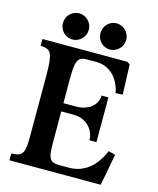

<svg xmlns="http://www.w3.org/2000/svg" viewBox="-131 -996 893 1086"><g transform="rotate(15 315.5 -452.5)"><path d="M241.7 -161.6Q241.7 -126 244.1 -103.5Q246.6 -81.1 254.2 -68.4Q261.7 -55.7 275.4 -51Q289.1 -46.4 312 -46.4H363.3Q400.9 -46.4 430.4 -57.6Q460 -68.8 482.9 -87.4Q505.9 -106 522.9 -130.4Q540 -154.8 552.7 -181.2L558.1 -195.3L599.1 -185.1Q597.7 -177.7 595 -163.3Q592.3 -148.9 589.1 -131.1Q585.9 -113.3 582.3 -94Q578.6 -74.7 575.2 -56.6Q571.8 -38.6 568.8 -23.4Q565.9 -8.3 564 0H29.8V-40L43 -40.5Q64.5 -42.5 77.1 -48.8Q89.8 -55.2 96.4 -68.6Q103 -82 105.2 -104.7Q107.4 -127.4 107.4 -162.1V-514.6Q107.4 -564 104.5 -594Q101.6 -624 94.5 -640.4Q87.4 -656.7 75.7 -662.8Q64 -668.9 45.9 -670.4L32.7 -670.9V-710.9H527.8L546.4 -700.7L552.7 -524.4L510.7 -522.5L508.8 -536.1Q502 -562.5 489.3 -585.9Q476.6 -609.4 458 -626.7Q439.5 -644 414.8 -654.3Q390.1 -664.6 359.9 -664.6H306.6Q285.6 -664.6 272.7 -658.9Q259.8 -653.3 252.7 -638.2Q245.6 -623 243.2 -596.2Q240.7 -569.3 240.7 -526.4ZM233.9 -391.1H313Q342.3 -391.1 364.3 -398.2Q386.2 -405.3 401.4 -416.7Q416.5 -428.2 425.3 -443.1Q434.1 -458 437 -473.1L438 -488.3H478.5V-226.6H437.5L437 -243.2Q433.6 -260.7 424.8 -278.6Q416 -296.4 400.9 -310.5Q385.7 -324.7 364 -333.7Q342.3 -342.8 313 -342.8H233.9ZM272.5 -829.1Q272.5 -813 266.4 -798.8Q260.3 -784.7 250 -774.4Q239.7 -764.2 225.8 -758.1Q211.9 -752 196.3 -752Q180.7 -752 167 -758.1Q153.3 -764.2 143.1 -774.4Q132.8 -784.7 127 -798.8Q121.1 -813 121.1 -829.1Q121.1 -844.7 127 -858.6Q132.8 -872.6 143.1 -882.8Q153.3 -893.1 167 -899.2Q180.7 -905.3 196.3 -905.3Q211.9 -905.3 225.8 -899.2Q239.7 -893.1 250 -882.8Q260.3 -872.6 266.4 -858.6Q272.5 -844.7 272.5 -829.1ZM491.7 -829.1Q491.7 -813 485.6 -798.8Q479.5 -784.7 469.2 -774.4Q459 -764.2 445.1 -758.1Q431.2 -752 415.5 -752Q399.9 -752 386.2 -758.1Q372.6 -764.2 362.5 -774.4Q352.5 -784.7 346.7 -798.8Q340.8 -813 340.8 -829.1Q340.8 -844.7 346.7 -858.6Q352.5 -872.6 362.5 -882.8Q372.6 -893.1 386.2 -899.2Q399.9 -905.3 415.5 -905.3Q431.2 -905.3 445.1 -899.2Q459 -893.1 469.2 -882.8Q479.5 -872.6 485.6 -858.6Q491.7 -844.7 491.7 -829.1Z"/></g></svg>

Font: Varendra
Style: Regular
Weight: 700
Designer: Jacob Thomas
Foundry: Bangla Type Foundry
Version: Version 1.008